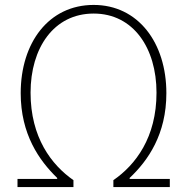

<svg xmlns="http://www.w3.org/2000/svg" viewBox="-20 -759 759 779"><path d="M51 0H278V-28C189 -90 104 -201 104 -383C104 -564 198 -704 360 -704C521 -704 615 -564 615 -383C615 -201 530 -90 440 -28V0H669V-33H506V-37C581 -108 655 -214 655 -381C655 -586 540 -739 360 -739C178 -739 64 -586 64 -381C64 -214 139 -108 212 -37V-33H51Z"/></svg>

Font: Noto Sans JP Thin
Style: Regular
Weight: 100
Designer: Ryoko NISHIZUKA 西塚涼子 (kana, bopomofo & ideographs); Paul D. Hunt (Latin, Greek & Cyrillic); Sandoll Communications 산돌커뮤니
Foundry: Adobe
Version: Version 2.004;hotconv 1.0.118;makeotfexe 2.5.65603